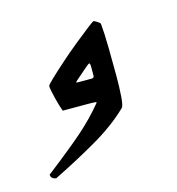

<svg xmlns="http://www.w3.org/2000/svg" viewBox="-59 -332 370 401"><g transform="rotate(-15 126.5 -131.5)"><path d="M115 -116Q99 -116 90.5 -116Q82 -116 66 -116Q62 -126 57 -146Q52 -166 52 -173Q52 -175 64 -186.5Q76 -198 94 -214Q112 -230 130.5 -245Q149 -260 162 -270Q175 -280 176 -280Q178 -280 183.5 -276.5Q189 -273 190 -271Q192 -251 192.5 -217Q193 -183 193 -157Q193 -132 191.5 -112Q190 -92 186 -89Q155 -59 109 -32.5Q63 -6 16 17Q5 15 5 6Q58 -35 86.5 -60Q115 -85 138 -113Q140 -115 136 -115.5Q132 -116 115 -116ZM111 -165Q115 -165 120 -165Q125 -165 130 -165Q135 -165 135.5 -165Q136 -165 143 -165Q147 -166 147 -170Q147 -179 147 -188Q147 -197 145 -197Q143 -197 133.5 -188.5Q124 -180 110 -168Q107 -165 111 -165Z"/></g></svg>

Font: Alkalami
Style: Regular
Weight: 400
Designer: Becca Hirsbrunner Spalinger
Foundry: SIL International
Version: Version 2.000